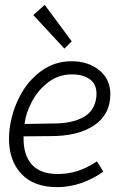

<svg xmlns="http://www.w3.org/2000/svg" viewBox="-20 -760 539 790"><path d="M17 -189Q17 -211 20 -233Q29 -301 61.5 -364Q94 -427 149 -467.5Q204 -508 275 -508Q343 -508 388.5 -471Q434 -434 434 -372Q434 -289 367 -244Q300 -199 185 -200L77 -199Q75 -123 110.5 -83.5Q146 -44 217 -44Q262 -44 301 -57Q340 -70 379 -96L405 -54Q364 -24 315 -7Q266 10 216 10Q119 10 68 -44.5Q17 -99 17 -189ZM376 -358Q377 -363 377 -374Q377 -415 348.5 -434.5Q320 -454 276 -454Q221 -454 178.5 -421.5Q136 -389 111 -341.5Q86 -294 81 -250L202 -252Q276 -252 322.5 -277.5Q369 -303 376 -358ZM117 -698 164 -740 275 -590 245 -560Z"/></svg>

Font: Bellota
Style: Italic
Weight: 400
Italic angle: -7.5°
Designer: Kemie Guaida
Foundry: Kemie Guaida
Version: Version 4.001